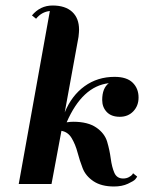

<svg xmlns="http://www.w3.org/2000/svg" viewBox="-20 -668 523 697"><path d="M427 -20Q439 -20 448 -25Q457 -30 460 -34L463 -39L478 -27Q476 -23 471 -17Q466 -11 444.5 -1Q423 9 394 9Q348 9 319.5 -10Q291 -29 280 -57.5Q269 -86 261.5 -114.5Q254 -143 240.5 -166Q227 -189 203 -193Q196 -154 184 -91Q172 -28 167 0H48L161 -628Q131 -625 111 -600L96 -612Q126 -648 171 -648Q217 -648 242 -625Q267 -602 267 -560Q267 -552 265 -534Q242 -407 215 -260Q240 -321 287 -355Q334 -389 396 -389Q440 -389 461.5 -368Q483 -347 483 -314Q483 -284 464 -264Q445 -244 415 -244Q384 -244 367.5 -261.5Q351 -279 351 -305Q351 -348 375 -366Q279 -355 222 -224Q236 -226 246 -226Q299 -226 329.5 -205Q360 -184 369 -153.5Q378 -123 382 -92.5Q386 -62 395 -41Q404 -20 427 -20Z"/></svg>

Font: Sail
Style: Regular
Weight: 400
Designer: Miguel Hernandez
Foundry: Miguel Hernandez
Version: Version 1.002